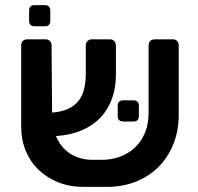

<svg xmlns="http://www.w3.org/2000/svg" viewBox="-20 -725 777 752"><path d="M116 -622Q94 -622 94 -644V-683Q94 -705 116 -705H155Q177 -705 177 -683V-644Q177 -622 155 -622ZM371 -99Q415 -98 450.5 -111.5Q486 -125 511 -149.5Q536 -174 549 -208Q562 -242 562 -283V-547Q562 -558 568.5 -564.5Q575 -571 586 -571H656Q667 -571 673.5 -564.5Q680 -558 680 -547V-276Q680 -211 658 -158Q636 -105 597.5 -68Q559 -31 506.5 -11.5Q454 8 392 7H308Q253 7 208 -11Q163 -29 130.5 -60.5Q98 -92 80.5 -135Q63 -178 63 -229V-547Q63 -558 69.5 -564.5Q76 -571 87 -571H158Q169 -571 175.5 -564.5Q182 -558 182 -547L184 -284Q223 -287 248.5 -299.5Q274 -312 289 -332Q304 -352 310 -379Q316 -406 316 -437V-546Q316 -557 322.5 -564Q329 -571 340 -571H410Q421 -571 427.5 -564Q434 -557 434 -546V-434Q434 -382 419 -339.5Q404 -297 374.5 -265.5Q345 -234 301 -215Q257 -196 199 -192Q218 -147 255.5 -123Q293 -99 343 -99ZM463 -249Q441 -249 441 -271V-310Q441 -332 463 -332H502Q524 -332 524 -310V-271Q524 -249 502 -249Z"/></svg>

Font: Fz Rubik Med
Style: Regular
Weight: 500
Designer: Hubert and Fischer
Foundry: Hubert and Fischer
Version: Vit hóa bi FontZin.com